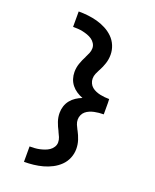

<svg xmlns="http://www.w3.org/2000/svg" viewBox="-176 -932 952 1183"><g transform="rotate(20 300.0 -340.0)"><path d="M130 153V52Q146 52 162.5 51Q179 50 195 46.5Q211 43 226.5 37.5Q242 32 255.5 23Q269 14 278 -0.5Q287 -15 287 -31Q287 -48 280.5 -64Q274 -80 266 -95V-96Q252 -122 242.5 -149.5Q233 -177 233 -206Q233 -229 240 -250.5Q247 -272 261 -289.5Q275 -307 294 -319.5Q313 -332 334 -340Q313 -348 294 -360.5Q275 -373 261 -390.5Q247 -408 240 -429.5Q233 -451 233 -474Q233 -503 242.5 -530.5Q252 -558 266 -584V-585Q274 -600 280.5 -616Q287 -632 287 -649Q287 -665 278 -679.5Q269 -694 255.5 -703Q242 -712 226.5 -717.5Q211 -723 195 -726.5Q179 -730 162.5 -731Q146 -732 130 -732V-833Q161 -833 192 -829.5Q223 -826 252.5 -818Q282 -810 310 -795.5Q338 -781 360 -759.5Q382 -738 394 -709Q406 -680 406 -649Q406 -619 397 -591.5Q388 -564 374 -538L373 -537Q365 -522 358.5 -506.5Q352 -491 352 -474Q352 -459 358.5 -444.5Q365 -430 376.5 -420.5Q388 -411 402.5 -405Q417 -399 431.5 -396Q446 -393 461 -391.5Q476 -390 491 -390L492 -365V-290Q476 -290 461 -288.5Q446 -287 431.5 -284Q417 -281 402.5 -275Q388 -269 376.5 -259.5Q365 -250 358.5 -235.5Q352 -221 352 -206Q352 -189 358.5 -173.5Q365 -158 373 -143L374 -142Q388 -116 397 -88.5Q406 -61 406 -31Q406 0 394 29Q382 58 360 79.5Q338 101 310 115.5Q282 130 252.5 138Q223 146 192 149.5Q161 153 130 153Z"/></g></svg>

Font: Iosevka Etoile
Style: Bold
Weight: 700
Designer: Belleve Invis
Foundry: Belleve Invis
Version: Version 28.1.0; ttfautohint (v1.8.4)